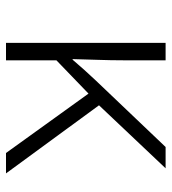

<svg xmlns="http://www.w3.org/2000/svg" viewBox="14 -586 572 640"><g transform="rotate(90 300.0 -266.0)"><path d="M123 0V-532H181V-390Q181 -350 179.5 -307Q178 -264 177 -222H179Q196 -242 213 -261Q230 -280 249 -300L470 -532H541L331 -310L558 0H490L292 -275L181 -168V0Z"/></g></svg>

Font: Noto Sans Mono Light
Style: Regular
Weight: 300
Designer: Monotype Design Team
Foundry: Monotype Imaging Inc.
Version: Version 2.014; ttfautohint (v1.8.4.7-5d5b)